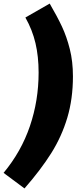

<svg xmlns="http://www.w3.org/2000/svg" viewBox="-78 -886 428 1074"><path d="M330 -459Q330 -333 298.5 -227.5Q267 -122 208.5 -29Q150 64 59 168L-58 81Q41 -38 89.5 -181Q138 -324 138 -480Q138 -570 120.5 -644.5Q103 -719 64 -788L200 -866Q242 -794 268.5 -737.5Q295 -681 312.5 -611.5Q330 -542 330 -459Z"/></svg>

Font: Fira Sans Black
Style: Italic
Weight: 900
Italic angle: -8°
Designer: Carrois Corporate & Edenspiekermann AG
Foundry: Carrois Corporate GbR & Edenspiekermann AG
Version: Version 4.203